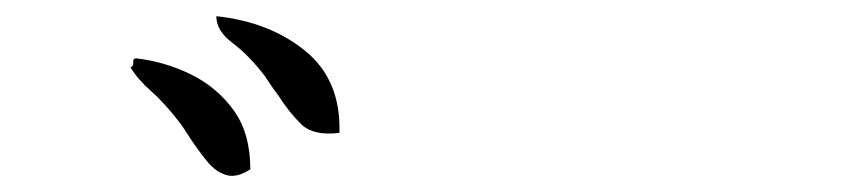

<svg xmlns="http://www.w3.org/2000/svg" viewBox="-20 -794 1040 237"><path d="M289 -585Q272 -574 259 -578Q246 -582 235.5 -595Q225 -608 215 -623Q211 -629 207.5 -634.5Q204 -640 200 -645Q182 -668 166 -682Q150 -696 141 -711Q145 -712 144.5 -717Q144 -722 148 -722Q183 -718 215 -702.5Q247 -687 268 -658.5Q289 -630 289 -585ZM399 -630Q367 -626 352 -640.5Q337 -655 323 -677Q319 -682 315 -688Q311 -694 307 -700Q287 -726 267 -741Q247 -756 247 -774Q313 -767 357 -731Q401 -695 399 -630Z"/></svg>

Font: Yuji Syuku
Style: Regular
Weight: 400
Designer: Kataoka Yuji
Foundry: Kinuta Font Factory
Version: Version 3.002